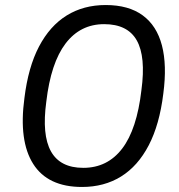

<svg xmlns="http://www.w3.org/2000/svg" viewBox="-20 -734 711 763"><path d="M306 9Q170 9 112 -82.5Q54 -174 77 -344Q92 -467 135 -549Q178 -631 245 -672.5Q312 -714 400 -714Q491 -714 547 -673Q603 -632 623.5 -553.5Q644 -475 629 -362Q614 -239 571 -156.5Q528 -74 461 -32.5Q394 9 306 9ZM311 -67Q407 -67 465.5 -143.5Q524 -220 542 -376Q560 -509 523.5 -573.5Q487 -638 394 -638Q299 -638 240.5 -561Q182 -484 164 -330Q146 -198 182.5 -132.5Q219 -67 311 -67Z"/></svg>

Font: Nunito Sans 10pt SemiExpanded
Style: Italic
Weight: 400
Width: 6
Italic angle: -9°
Designer: Vernon Adams
Foundry: Vernon Adams
Version: Version 3.101;gftools[0.9.27]